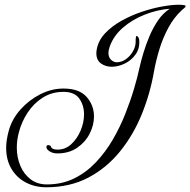

<svg xmlns="http://www.w3.org/2000/svg" viewBox="-20 -589 804 811"><path d="M175 202Q128 202 89.5 182Q51 162 28.5 124.5Q6 87 6 35Q6 4 17 -37Q31 -87 67 -127Q103 -167 150.5 -191Q198 -215 248 -215Q315 -215 346 -179.5Q377 -144 377 -97Q377 -60 358.5 -24Q340 12 305.5 35.5Q271 59 222 59Q205 59 192.5 52Q180 45 177 37Q176 35 176 32Q176 24 184 24Q194 24 197 34Q197 36 203.5 39.5Q210 43 223 43Q256 43 281 20Q306 -3 320.5 -37.5Q335 -72 335 -106Q335 -144 315 -172.5Q295 -201 248 -201Q199 -201 160.5 -176.5Q122 -152 96.5 -113Q71 -74 60 -31Q51 2 51 34Q51 76 66 111.5Q81 147 109.5 168.5Q138 190 178 190Q242 190 293.5 164.5Q345 139 385.5 96Q426 53 456.5 0.5Q487 -52 509 -107.5Q531 -163 546 -213.5Q561 -264 569 -302Q575 -329 585.5 -364.5Q596 -400 611.5 -436.5Q627 -473 648 -503.5Q669 -534 697 -552Q644 -548 591 -527Q538 -506 498.5 -471.5Q459 -437 443 -391Q438 -376 438 -366Q438 -347 449 -336.5Q460 -326 473 -326Q494 -326 512.5 -339.5Q531 -353 542 -373Q553 -393 553 -412Q553 -418 553 -422.5Q553 -427 554 -431Q555 -433 555 -435Q555 -437 556 -437Q561 -437 564.5 -431Q568 -425 568 -420Q571 -385 553 -359.5Q535 -334 507 -320.5Q479 -307 452 -307Q426 -307 406.5 -321Q387 -335 387 -364Q387 -369 387.5 -373.5Q388 -378 389 -382Q396 -419 424.5 -449Q453 -479 493.5 -501.5Q534 -524 578.5 -539Q623 -554 664.5 -561.5Q706 -569 735 -569Q742 -569 748 -568.5Q754 -568 759 -567Q764 -566 764 -563Q764 -559 757.5 -554Q751 -549 749 -547Q715 -516 691.5 -472.5Q668 -429 653.5 -381.5Q639 -334 631 -290Q615 -196 579.5 -108Q544 -20 487.5 50Q431 120 353.5 161Q276 202 175 202Z"/></svg>

Font: Gwendolyn
Style: Bold
Weight: 700
Designer: Robert E. Leuschke
Foundry: Robert E. Leuschke
Version: Version 1.010; ttfautohint (v1.8.3)